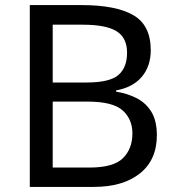

<svg xmlns="http://www.w3.org/2000/svg" viewBox="-20 -734 690 754"><path d="M301 -714Q435 -714 503.5 -674.5Q572 -635 572 -537Q572 -474 537 -432.5Q502 -391 436 -379V-374Q481 -367 517.5 -348Q554 -329 575 -294Q596 -259 596 -203Q596 -106 529.5 -53Q463 0 348 0H97V-714ZM319 -410Q411 -410 445 -439.5Q479 -469 479 -527Q479 -586 437.5 -611.5Q396 -637 305 -637H187V-410ZM187 -335V-76H331Q426 -76 463 -113Q500 -150 500 -210Q500 -266 461.5 -300.5Q423 -335 324 -335Z"/></svg>

Font: Noto Sans Elymaic
Style: Regular
Weight: 400
Designer: Morgane Pierson
Foundry: Google LLC
Version: Version 1.002; ttfautohint (v1.8.4.7-5d5b)